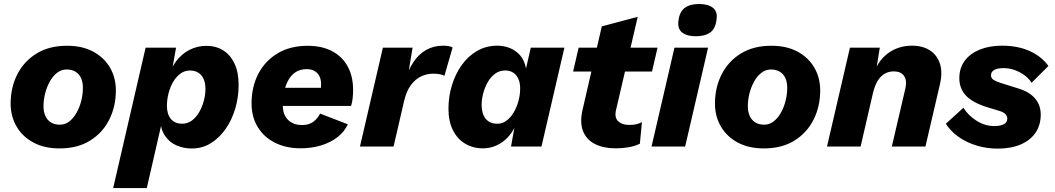

<svg xmlns="http://www.w3.org/2000/svg" viewBox="-20 -741 5333 971"><path d="M280.8 9.6Q204.6 9.6 149.3 -20Q94 -49.6 63.9 -101.1Q33.8 -152.6 33.8 -217.2Q33.8 -298.4 67.4 -364.7Q101 -431 164.7 -470.3Q228.4 -509.6 319.4 -509.6Q396 -509.6 451.1 -480Q506.2 -450.4 536.1 -399.3Q566 -348.2 566 -283.2Q566 -203 532.6 -136.2Q499.2 -69.4 435.5 -29.9Q371.8 9.6 280.8 9.6ZM283.2 -110.4Q309 -110.4 330.3 -126.8Q351.6 -143.2 367.2 -170.9Q382.8 -198.6 391 -231.5Q399.2 -264.4 399.2 -297Q399.2 -326 389.7 -346.5Q380.2 -367 361.8 -378.3Q343.4 -389.6 316.4 -389.6Q290.6 -389.6 269.1 -373.2Q247.6 -356.8 232.2 -329.3Q216.8 -301.8 208.4 -268.9Q200 -236 200 -203.4Q200 -175.4 209.7 -154.2Q219.4 -133 238 -121.7Q256.6 -110.4 283.2 -110.4Z M552.4 210 716.4 -500H870.4L840 -329.6L829.4 -336.2Q840.8 -390.2 868.9 -428.8Q897 -467.4 937.3 -488.3Q977.6 -509.2 1023.6 -509.2Q1071.8 -509.2 1108.4 -486.5Q1145 -463.8 1165.9 -419.6Q1186.8 -375.4 1186.8 -311Q1186.8 -250.6 1170 -192.9Q1153.2 -135.2 1121.5 -89.6Q1089.8 -44 1046.6 -17Q1003.4 10 949.6 10Q909.6 10 873.4 -5.3Q837.2 -20.6 814.3 -54.5Q791.4 -88.4 790.2 -142L810.6 -174.6L722.4 210ZM902 -115.4Q929 -115.4 950.5 -131.5Q972 -147.6 987.2 -173.7Q1002.4 -199.8 1010.7 -230.7Q1019 -261.6 1019 -290.6Q1019 -320.6 1009.8 -341.5Q1000.6 -362.4 982.9 -373.4Q965.2 -384.4 940.2 -384.4Q913.8 -384.4 892.4 -368.7Q871 -353 855.7 -326.8Q840.4 -300.6 832.3 -269Q824.2 -237.4 824.2 -205Q824.2 -164 844 -139.7Q863.8 -115.4 902 -115.4Z M1500.1 9Q1426.4 9 1370.4 -19.3Q1314.4 -47.6 1283.3 -98.8Q1252.2 -149.9 1252.2 -217.7Q1252.2 -301.8 1286.4 -367.7Q1320.7 -433.5 1384.3 -471.4Q1447.9 -509.4 1535.6 -509.4Q1608.8 -509.4 1660.4 -481.8Q1711.9 -454.3 1738.8 -404.3Q1765.7 -354.3 1765.7 -286.4Q1765.7 -266.7 1763.7 -246Q1761.7 -225.4 1755.7 -205.4H1362.1L1361.7 -296.8H1645.1L1597.8 -271.3Q1602.2 -284.6 1603 -294.6Q1603.8 -304.6 1603.8 -313.9Q1603.8 -340 1594.8 -356.9Q1585.7 -373.9 1569.6 -382.6Q1553.5 -391.3 1531.6 -391.3Q1495.9 -391.3 1472.3 -374.3Q1448.7 -357.4 1435 -329.8Q1421.4 -302.3 1415.8 -270.1Q1410.2 -238 1410.2 -207.9Q1410.2 -175.8 1422.4 -153.8Q1434.6 -131.7 1456.5 -120.2Q1478.5 -108.7 1507.4 -108.7Q1543.1 -108.7 1565 -125.5Q1586.9 -142.2 1598.7 -166.6L1739.1 -112.4Q1721.5 -74.3 1686.5 -47.2Q1651.4 -20.1 1603.8 -5.5Q1556.3 9 1500.1 9Z M1800.4 0 1916.4 -500H2066.6L2036.4 -318.4L2028.6 -335Q2044.6 -387.6 2070.8 -427Q2097 -466.4 2134.9 -488.2Q2172.8 -510 2221 -510Q2237.6 -510 2249.2 -507.7Q2260.8 -505.4 2269 -501L2227.6 -357.8Q2217.6 -362.8 2204.2 -365.6Q2190.8 -368.4 2170.2 -368.4Q2138.8 -368.4 2109.5 -354.5Q2080.2 -340.6 2057.9 -310.6Q2035.6 -280.6 2023.8 -230.8L1970.4 0Z M2421.8 9.2Q2372.2 9.2 2332.7 -14.3Q2293.2 -37.8 2270.6 -82.5Q2248 -127.2 2248 -191.6Q2248 -251.8 2265.2 -308.8Q2282.4 -365.8 2314.6 -411.3Q2346.8 -456.8 2392.6 -483.4Q2438.4 -510 2495.2 -510Q2528.4 -510 2558.6 -498Q2588.8 -486 2610.6 -460.9Q2632.4 -435.8 2640.2 -394.8L2664.4 -500H2834.4L2718.4 0H2564.4L2581.4 -94.2Q2556.8 -46.4 2514.7 -18.6Q2472.6 9.2 2421.8 9.2ZM2496.2 -115.2Q2521 -115.2 2542 -131.1Q2563 -147 2578.5 -173.4Q2594 -199.8 2602.3 -231.5Q2610.6 -263.2 2610.6 -294.2Q2610.6 -322.4 2601.3 -342.7Q2592 -363 2575.1 -373.8Q2558.2 -384.6 2534.4 -384.6Q2505.8 -384.6 2483.9 -368.3Q2462 -352 2447 -326.1Q2432 -300.2 2423.9 -269.5Q2415.8 -238.8 2415.8 -210.6Q2415.8 -180.8 2424.9 -159.4Q2434 -138 2451.6 -126.6Q2469.2 -115.2 2496.2 -115.2Z M3094 9.2Q3032.2 9.2 2989.2 -12.5Q2946.2 -34.2 2928.9 -77.1Q2911.6 -120 2925.6 -183.2L3023.4 -607.6L3205.2 -656L3096 -187Q3086 -148.2 3105.5 -128.7Q3125 -109.2 3162.6 -109.2Q3185.8 -109.2 3200.3 -113.2Q3214.8 -117.2 3226.4 -123.4L3216 -14.2Q3189.2 -1.4 3158.1 3.9Q3127 9.2 3094 9.2ZM2878.4 -379.4 2906.4 -500H3305.4L3277.4 -379.4Z M3498.6 -557.6Q3454.8 -557.6 3430.5 -576Q3406.2 -594.4 3411 -634.2Q3415.8 -680.2 3442.1 -700.5Q3468.4 -720.8 3515.4 -720.8Q3560.4 -720.8 3584.7 -702.1Q3609 -683.4 3604.2 -646Q3599.4 -597 3572.5 -577.3Q3545.6 -557.6 3498.6 -557.6ZM3561 -500 3445 0H3275L3391 -500Z M3842.8 9.6Q3766.6 9.6 3711.3 -20Q3656 -49.6 3625.9 -101.1Q3595.8 -152.6 3595.8 -217.2Q3595.8 -298.4 3629.4 -364.7Q3663 -431 3726.7 -470.3Q3790.4 -509.6 3881.4 -509.6Q3958 -509.6 4013.1 -480Q4068.2 -450.4 4098.1 -399.3Q4128 -348.2 4128 -283.2Q4128 -203 4094.6 -136.2Q4061.2 -69.4 3997.5 -29.9Q3933.8 9.6 3842.8 9.6ZM3845.2 -110.4Q3871 -110.4 3892.3 -126.8Q3913.6 -143.2 3929.2 -170.9Q3944.8 -198.6 3953 -231.5Q3961.2 -264.4 3961.2 -297Q3961.2 -326 3951.7 -346.5Q3942.2 -367 3923.8 -378.3Q3905.4 -389.6 3878.4 -389.6Q3852.6 -389.6 3831.1 -373.2Q3809.6 -356.8 3794.2 -329.3Q3778.8 -301.8 3770.4 -268.9Q3762 -236 3762 -203.4Q3762 -175.4 3771.7 -154.2Q3781.4 -133 3800 -121.7Q3818.6 -110.4 3845.2 -110.4Z M4162.4 0 4278.4 -500H4429.4L4403.8 -340.6L4395 -354.6Q4415.6 -429.8 4468.6 -469.9Q4521.6 -510 4592.2 -510Q4646 -510 4682.4 -486.5Q4718.8 -463 4733.2 -419.8Q4747.6 -376.6 4733.8 -316L4660.2 0H4490.2L4559 -294.8Q4568 -334.6 4551.9 -357.3Q4535.8 -380 4500.2 -380Q4473.4 -380 4452.6 -367.3Q4431.8 -354.6 4417.5 -330.3Q4403.2 -306 4394.6 -269.6L4332.4 0Z M5025.4 10.6Q4971.8 10.6 4921 -4.3Q4870.2 -19.2 4829.4 -47.6Q4788.5 -76 4763.4 -115.2L4852.3 -196Q4878.1 -155.4 4920 -129.5Q4961.9 -103.5 5008.5 -103.5Q5039.7 -103.5 5057 -112.9Q5074.2 -122.2 5074.2 -140.5Q5074.2 -154.6 5063.8 -164.7Q5053.5 -174.7 5032.4 -180.6L4971.7 -199.1Q4897.1 -222.6 4864.4 -258.3Q4831.6 -293.9 4831.6 -345.7Q4831.6 -396.9 4858.9 -433.6Q4886.2 -470.4 4935 -490.2Q4983.8 -510 5048.2 -510Q5126.7 -510 5186.8 -483.1Q5247 -456.1 5282.2 -407.4L5197.1 -322.5Q5183.7 -343.7 5161.3 -360.3Q5138.8 -376.9 5111.8 -386.7Q5084.8 -396.5 5054.8 -396.5Q5023.8 -396.5 5007.8 -387Q4991.8 -377.5 4991.8 -360.2Q4991.8 -344.8 5005.7 -336.5Q5019.5 -328.3 5038.4 -322.4L5132.9 -292.7Q5186.2 -276.4 5214.8 -242.7Q5243.3 -209 5243.3 -161.9Q5243.3 -108.8 5217.1 -70.1Q5190.9 -31.4 5141.9 -10.4Q5093 10.6 5025.4 10.6Z"/></svg>

Font: Work Sans
Style: Italic
Weight: 400
Italic angle: -13°
Designer: Wei Huang
Foundry: Wei Huang
Version: Version 2.012